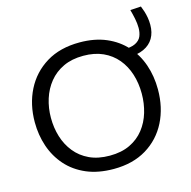

<svg xmlns="http://www.w3.org/2000/svg" viewBox="-119 -951 1076 1079"><g transform="rotate(-15 419.0 -411.0)"><path d="M412 11Q321.5 11 253.5 -18.2Q185.5 -47.5 140.2 -98.8Q95 -150 72.5 -216.5Q50 -283 50 -357Q50 -461 92.2 -544.5Q134.5 -628 214.5 -677Q294.5 -726 409 -726Q496 -726 562.8 -697.5Q629.5 -669 675 -618.5Q720.5 -568 743.5 -501Q766.5 -434 766.5 -357.5Q766.5 -252 724.5 -168.8Q682.5 -85.5 603 -37.2Q523.5 11 412 11ZM409.5 -67Q478 -67 527.5 -90.8Q577 -114.5 609.2 -155.5Q641.5 -196.5 657 -248.8Q672.5 -301 672.5 -357.5Q672.5 -418.5 655.8 -471.2Q639 -524 605.8 -563.8Q572.5 -603.5 523.5 -625.8Q474.5 -648 409.5 -648Q342.5 -648 292.8 -624.5Q243 -601 210 -560.2Q177 -519.5 160.5 -467.2Q144 -415 144 -357.5Q144 -299.5 160 -247.5Q176 -195.5 208.8 -154.8Q241.5 -114 291.5 -90.5Q341.5 -67 409.5 -67ZM649 -574 632.5 -623Q682.5 -623 707.8 -636Q733 -649 742 -670.5Q751 -692 751 -719Q751 -744.5 745 -773.8Q739 -803 732 -827.5L794.5 -831.5Q801 -816 806.5 -798.5Q812 -781 815.5 -761.2Q819 -741.5 819 -719Q819 -674 800 -641.5Q781 -609 743.2 -591.5Q705.5 -574 649 -574Z"/></g></svg>

Font: Commissioner Thin
Style: Regular
Weight: 400
Version: Version 1.000